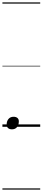

<svg xmlns="http://www.w3.org/2000/svg" viewBox="-20 -1050 353 1590"><path d="M79 21Q58 21 46.5 10.5Q35 0 35 -17Q35 -47 50.5 -65Q66 -83 92 -83Q113 -83 124.5 -73Q136 -63 136 -45Q136 -16 121 2.5Q106 21 79 21ZM0 510H313V520H0ZM0 -20H313V0H0ZM0 -505H313V-500H0ZM0 -1030H313V-1020H0Z"/></svg>

Font: Playwrite CO Guides
Style: Regular
Weight: 400
Designer: Veronika Burian, José Scaglione
Foundry: TypeTogether
Version: Version 1.003